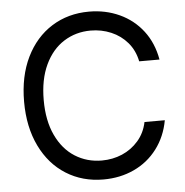

<svg xmlns="http://www.w3.org/2000/svg" viewBox="-52 -767 797 828"><g transform="rotate(-5 346.5 -353.5)"><path d="M363.3 -634.8Q298.8 -634.8 247.1 -602.1Q195.3 -569.3 165.5 -505.9Q135.7 -442.4 135.7 -353.5Q135.7 -264.6 165.5 -201.2Q195.3 -137.7 247.1 -105Q298.8 -72.3 363.3 -72.3Q410.2 -72.3 451.2 -89.8Q492.2 -107.4 521.5 -141.1Q550.8 -174.8 560.5 -221.7H648.4Q635.7 -151.4 595.7 -98.6Q555.7 -45.9 495.6 -18.1Q435.5 9.8 363.3 9.8Q272.5 9.8 201.7 -34.7Q130.9 -79.1 90.8 -161.6Q50.8 -244.1 50.8 -353.5Q50.8 -463.9 90.8 -545.9Q130.9 -627.9 201.7 -672.4Q272.5 -716.8 363.3 -716.8Q434.6 -716.8 495.1 -689Q555.7 -661.1 595.7 -608.9Q635.7 -556.6 648.4 -484.4H560.5Q550.8 -532.2 522 -565.9Q493.2 -599.6 451.7 -617.2Q410.2 -634.8 363.3 -634.8Z"/></g></svg>

Font: Pretendard Std Variable
Style: Regular
Weight: 400
Designer: Base glyphs from Inter by Rasmus Andersson; Hangeul glyphs from Noto Sans CJK(Source Han Sans) by Jang Soo-young and Kan
Foundry: Kil Hyung-jin
Version: Version 1.309;Glyphs 3.2 (3225)